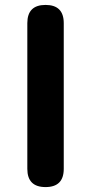

<svg xmlns="http://www.w3.org/2000/svg" viewBox="-20 -760 370 780"><path d="M165 0Q91 0 91 -74V-666Q91 -740 165 -740Q239 -740 239 -666V-370V-74Q239 0 165 0Z"/></svg>

Font: GenSenRounded JP B
Style: Regular
Weight: 700
Version: Version 1.501;PS 1;hotconv 16.6.51;makeotf.lib2.5.65220